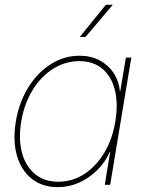

<svg xmlns="http://www.w3.org/2000/svg" viewBox="-20 -769 602 799"><path d="M220.7 9.8Q156.2 9.8 112.3 -24.9Q68.4 -59.6 50.5 -121.3Q32.7 -183.1 45.9 -263.7Q59.6 -343.8 97.9 -405.5Q136.2 -467.3 191.7 -502.2Q247.1 -537.1 311 -537.1Q357.9 -537.1 394 -518.1Q430.2 -499 452.4 -465.8Q474.6 -432.6 479 -389.6H480.5L503.9 -529.3H526.4L438.5 0H416L438.5 -136.7H437Q418 -94.2 384.5 -61Q351.1 -27.8 309.1 -9Q267.1 9.8 220.7 9.8ZM222.2 -12.7Q281.2 -12.7 330.6 -44.7Q379.9 -76.7 413.8 -133.1Q447.8 -189.5 460 -263.7Q472.2 -338.4 458 -394.8Q443.8 -451.2 406 -482.9Q368.2 -514.6 309.6 -514.6Q252 -514.6 201.4 -482.9Q150.9 -451.2 116 -394.8Q81.1 -338.4 68.4 -263.7Q56.2 -189.5 71.5 -133.1Q86.9 -76.7 125.7 -44.7Q164.6 -12.7 222.2 -12.7ZM312 -615.2 420.4 -749H449.2L335.9 -615.2Z"/></svg>

Font: Inter 24pt Thin
Style: Italic
Weight: 250
Italic angle: -9.3988°
Version: Version 4.001;git-66647c0bb